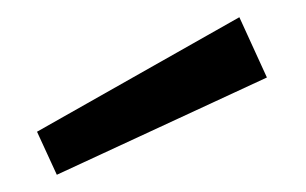

<svg xmlns="http://www.w3.org/2000/svg" viewBox="-20 -880 355 223"><path d="M23 -727 258 -860 290 -790 46 -677Z"/></svg>

Font: Karla Neue
Style: Regular
Weight: 400
Designer: Jonathan Pinhorn
Foundry: PYRS Fontlab Ltd. / Made with FontLab
Version: Version 1.000;PS 001.001;hotconv 1.0.56